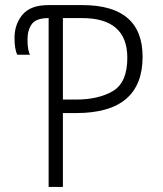

<svg xmlns="http://www.w3.org/2000/svg" viewBox="-20 -734 640 754"><path d="M227 0V-290H279Q540 -290 540 -511Q540 -714 303 -714H170Q100 -714 68.5 -676.5Q37 -639 37 -585Q37 -540 48 -519H98Q88 -536 88 -579Q88 -616 105 -639.5Q122 -663 171 -663V0ZM227 -663H302Q480 -663 480 -507Q480 -410 423.5 -376.5Q367 -343 278 -343H227Z"/></svg>

Font: Noto Sans Mono UI Light
Style: Regular
Weight: 300
Designer: Monotype Design team
Foundry: Monotype Imaging Inc.
Version: 1.000